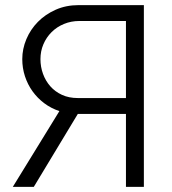

<svg xmlns="http://www.w3.org/2000/svg" viewBox="-20 -730 672 750"><path d="M472 0V-285H284L112 0H30L212 -296Q179 -307 152.5 -327Q126 -347 107 -373.5Q88 -400 77.5 -432Q67 -464 67 -499Q67 -539 83 -577Q99 -615 128 -644.5Q157 -674 197.5 -692Q238 -710 287 -710H542V0ZM472 -648H290Q258 -648 230 -636.5Q202 -625 181.5 -604.5Q161 -584 149.5 -557Q138 -530 138 -499Q138 -469 148 -441.5Q158 -414 176.5 -393Q195 -372 222 -359.5Q249 -347 284 -347H472Z"/></svg>

Font: Boldmen
Style: Regular
Weight: 400
Designer: Matt McInerney, Pablo Impallari, Rodrigo Fuenzalida
Foundry: LIVING CONCEPT
Version: Version 1.000